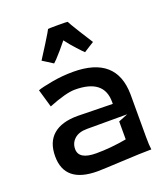

<svg xmlns="http://www.w3.org/2000/svg" viewBox="-116 -685 672 772"><g transform="rotate(-20 220.0 -298.5)"><path d="M330.1 -490.2Q329.6 -489.7 309.3 -477.3Q289.1 -464.8 286.1 -462.4Q281.2 -466.3 259.3 -490.2Q237.3 -514.2 220.2 -537.1Q208 -521.5 192.6 -503.7Q177.2 -485.8 167 -475.1Q156.7 -464.4 153.8 -462.4Q150.9 -464.8 130.6 -477.3Q110.4 -489.7 109.9 -490.2Q115.7 -498.5 146 -547.1Q176.3 -595.7 178.2 -601.1Q181.2 -602.1 220.2 -602.1Q259.3 -602.1 262.2 -601.1Q264.2 -595.2 294.2 -546.9Q324.2 -498.5 330.1 -490.2ZM29.8 -109.9Q29.8 -170.4 65.7 -201.2Q101.6 -231.9 169.9 -231.9L319.8 -229V-237.8Q319.8 -335 195.8 -335Q157.7 -335 82 -304.7L59.6 -381.8Q75.7 -388.2 121.3 -396.5Q167 -404.8 212.9 -404.8Q398.4 -404.8 399.9 -240.2V-58.1Q399.9 -23.4 402.8 -3.9H396Q361.3 -3.9 276.1 0.5Q190.9 4.9 169.9 4.9Q29.8 4.9 29.8 -109.9ZM115.2 -109.9Q115.2 -64.9 189.9 -64.9Q251.5 -64.9 319.8 -77.1V-153.8L359.9 -169.9H188Q152.8 -169.9 134 -152.8Q115.2 -135.7 115.2 -109.9Z"/></g></svg>

Font: Nikodecs
Style: Medium
Weight: 500
Version: Version 0.29